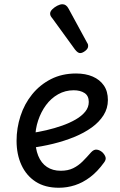

<svg xmlns="http://www.w3.org/2000/svg" viewBox="-20 -865 566 904"><path d="M257 19Q192 19 148 -9.5Q104 -38 81 -88Q58 -138 58 -202Q58 -262 76.5 -319Q95 -376 131.5 -421Q168 -466 220 -492.5Q272 -519 338 -519Q383 -519 416.5 -504.5Q450 -490 469 -462.5Q488 -435 488 -394Q488 -355 467.5 -322.5Q447 -290 411.5 -264.5Q376 -239 329.5 -220Q283 -201 230 -188Q177 -175 121 -168L124 -238Q160 -243 198.5 -252Q237 -261 272.5 -273.5Q308 -286 336.5 -302.5Q365 -319 381.5 -339.5Q398 -360 398 -385Q398 -414 378 -427Q358 -440 327 -440Q287 -440 253.5 -421Q220 -402 196.5 -370Q173 -338 159.5 -297.5Q146 -257 146 -214Q146 -166 160 -131.5Q174 -97 201 -79Q228 -61 266 -61Q300 -61 324.5 -73Q349 -85 369 -105Q389 -125 409 -148Q422 -162 435.5 -160.5Q449 -159 462 -148Q474 -136 477 -124.5Q480 -113 470 -100Q439 -57 404.5 -31Q370 -5 333 7Q296 19 257 19ZM357 -615Q352 -615 346 -619Q340 -623 333 -632L227 -778Q221 -785 218.5 -790Q216 -795 216 -801Q216 -811 226 -821Q236 -831 249.5 -838Q263 -845 274 -845Q292 -845 303 -824L390 -664Q394 -658 394.5 -654.5Q395 -651 395 -648Q395 -636 381.5 -625.5Q368 -615 357 -615Z"/></svg>

Font: Playwrite GB S
Style: Italic
Weight: 400
Italic angle: -7°
Designer: Veronika Burian, José Scaglione
Foundry: TypeTogether
Version: Version 1.000